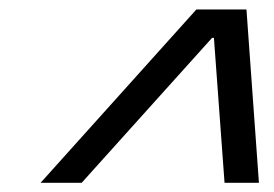

<svg xmlns="http://www.w3.org/2000/svg" viewBox="-20 -724 594 416"><path d="M68 -328 405.5 -703.5H514L541 -328H466.5L443.5 -642H439.5L157 -328Z"/></svg>

Font: Libre Caslon Text
Style: Italic
Weight: 400
Italic angle: -22.583°
Designer: Pablo Impallari, Rodrigo Fuenzalida, Katja Schimmel
Foundry: Pablo Impallari, Rodrigo Fuenzalida
Version: Version 2.000